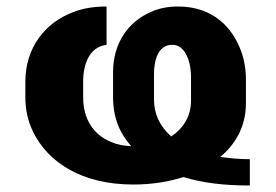

<svg xmlns="http://www.w3.org/2000/svg" viewBox="-20 -558 850 591"><path d="M658 -75C704 -113 737 -168 737 -240V-312C737 -344 732 -374 722 -401C696 -472 637 -538 528 -538C498 -538 471 -533 446 -522C374 -491 328 -425 328 -335V-259C328 -195 349 -147 384 -108C361 -109 340 -113 322 -121C268 -143 236 -191 236 -258V-307C236 -362 256 -414 308 -420V-538C271 -538 237 -533 206 -521C118 -488 58 -411 58 -306V-258C58 -220 66 -185 82 -152C128 -58 232 10 390 10C450 10 500 1 545 -13C603 5 669 13 749 13V-68C716 -68 686 -71 658 -75ZM507 -138C472 -169 454 -207 454 -252V-330C454 -369 465 -420 510 -420C519 -420 527 -418 534 -413C558 -396 568 -358 568 -321V-248C568 -198 542 -161 507 -138Z"/></svg>

Font: Asimov
Style: XWid
Weight: 500
Designer: Google
Version: Version 2.000980; 2014